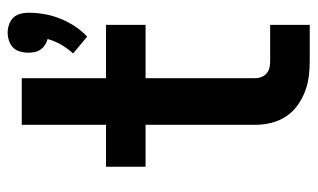

<svg xmlns="http://www.w3.org/2000/svg" viewBox="-180 -630 811 490"><g transform="rotate(-90 225.0 -385.5)"><path d="M376 -568 333 -604Q346 -618 355.5 -634.5Q365 -651 370 -669Q362 -671 355 -675.5Q348 -680 343 -687Q338 -694 336.5 -702.5Q335 -711 335 -719Q335 -729 338 -739.5Q341 -750 348 -757Q355 -764 365.5 -767.5Q376 -771 386 -771Q396 -771 406.5 -767.5Q417 -764 424 -757Q431 -750 434 -739.5Q437 -729 437 -719Q437 -698 433.5 -677.5Q430 -657 422 -637Q414 -617 402.5 -599.5Q391 -582 376 -568ZM315 0Q294 0 274 -2.5Q254 -5 235 -12.5Q216 -20 199.5 -32Q183 -44 172 -61Q161 -78 156 -98Q151 -118 151 -139V-419H44V-520H151V-735H270V-520H406V-419H270V-139Q270 -130 273.5 -122Q277 -114 283.5 -109Q290 -104 298 -102.5Q306 -101 315 -101H406V0Z"/></g></svg>

Font: Iosevka Etoile
Style: Bold
Weight: 700
Designer: Belleve Invis
Foundry: Belleve Invis
Version: Version 28.1.0; ttfautohint (v1.8.4)